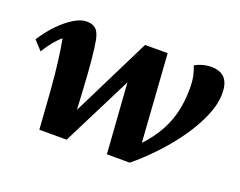

<svg xmlns="http://www.w3.org/2000/svg" viewBox="-82 -576 895 717"><g transform="rotate(20 366.0 -217.0)"><path d="M126 3.9 115.2 -148.4Q110.4 -211.9 104 -260.7Q97.7 -309.6 90.8 -346.7Q58.6 -320.3 30.3 -272.5L-2.9 -308.6Q21.5 -346.7 49.3 -375Q77.1 -403.3 104.5 -419.9Q131.8 -436.5 154.3 -436.5Q178.7 -436.5 191.4 -424.8Q204.1 -413.1 210 -383.8Q214.8 -359.4 219.7 -309.6Q224.6 -259.8 228.5 -186.5L235.4 -62.5H207L388.7 -428.7H478.5L503.9 -59.6L479.5 -57.6Q522.5 -98.6 549.3 -140.6Q576.2 -182.6 588.9 -229.5Q601.6 -276.4 601.6 -333Q601.6 -361.3 597.2 -381.8Q592.8 -402.3 585.9 -418.9Q597.7 -426.8 615.2 -431.6Q632.8 -436.5 649.4 -436.5Q685.5 -436.5 703.6 -417Q721.7 -397.5 721.7 -356.4Q721.7 -314.5 701.2 -266.1Q680.7 -217.8 646.5 -168.9Q612.3 -120.1 570.3 -75.7Q528.3 -31.2 485.4 3.9H394.5L372.1 -310.5H392.6L234.4 3.9Z"/></g></svg>

Font: Crimson Pro
Style: Bold Italic
Weight: 700
Italic angle: -12°
Designer: Jacques Le Bailly
Foundry: Baron von Fonthausen
Version: Version 1.003